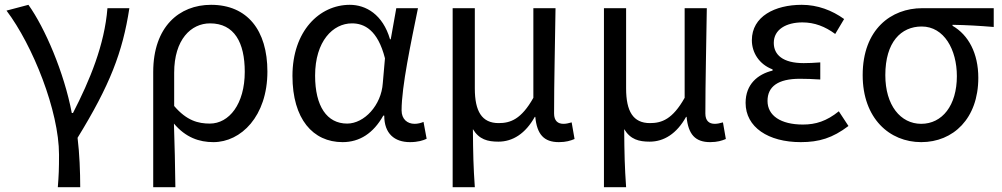

<svg xmlns="http://www.w3.org/2000/svg" viewBox="-20 -577 4158 797"><path d="M220 200H313C313 137 310 60 302 -5C436 -223 489 -360 517 -543H426C414 -391 353 -244 283 -108H278C246 -277 166 -462 98 -557L7 -533C116 -389 225 -116 225 65C225 125 224 150 220 200Z M616 200H708C707 103 705 34 702 -64C751 -6 807 13 866 13C980 13 1090 -94 1090 -280C1090 -451 1007 -557 856 -557C724 -557 616 -466 616 -278ZM851 -64C803 -64 755 -76 703 -137V-275C703 -413 773 -480 852 -480C953 -480 996 -400 996 -279C996 -145 931 -64 851 -64Z M1402 13C1473 13 1530 -24 1571 -97H1575C1575 -22 1618 13 1682 13C1714 13 1737 6 1751 -1L1738 -71C1727 -66 1713 -63 1701 -63C1671 -63 1647 -82 1647 -119C1647 -218 1686 -400 1715 -543H1625L1602 -414H1599C1569 -517 1499 -557 1432 -557C1306 -557 1194 -448 1194 -262C1194 -83 1279 13 1402 13ZM1421 -64C1337 -64 1288 -136 1288 -263C1288 -406 1362 -480 1441 -480C1492 -480 1548 -453 1578 -335L1569 -232C1563 -140 1492 -64 1421 -64Z M1859 200H1951C1945 114 1944 66 1943 -41C1969 2 2004 11 2049 11C2108 11 2161 -22 2200 -92H2202C2209 -19 2238 13 2300 13C2330 13 2348 7 2365 0L2353 -69C2339 -65 2329 -63 2319 -63C2296 -63 2280 -75 2280 -106C2280 -237 2284 -396 2286 -543H2194V-171C2144 -82 2099 -66 2050 -66C1980 -66 1951 -115 1951 -210V-543H1859Z M2487 200H2579C2573 114 2572 66 2571 -41C2597 2 2632 11 2677 11C2736 11 2789 -22 2828 -92H2830C2837 -19 2866 13 2928 13C2958 13 2976 7 2993 0L2981 -69C2967 -65 2957 -63 2947 -63C2924 -63 2908 -75 2908 -106C2908 -237 2912 -396 2914 -543H2822V-171C2772 -82 2727 -66 2678 -66C2608 -66 2579 -115 2579 -210V-543H2487Z M3304 13C3380 13 3436 -4 3502 -54L3462 -115C3411 -74 3366 -60 3313 -60C3221 -60 3166 -97 3166 -158C3166 -218 3210 -250 3300 -250C3327 -250 3353 -249 3385 -247V-318C3358 -316 3338 -315 3316 -315C3229 -315 3192 -350 3192 -399C3192 -455 3244 -484 3311 -484C3361 -484 3405 -467 3447 -436L3484 -498C3434 -534 3374 -557 3308 -557C3197 -557 3101 -509 3101 -410C3101 -359 3131 -310 3187 -289V-284C3125 -269 3075 -227 3075 -150C3075 -49 3169 13 3304 13Z M3804 13C3937 13 4041 -85 4041 -254C4041 -356 4000 -432 3934 -470V-474C3994 -473 4044 -470 4105 -465V-543H3808C3680 -543 3561 -456 3561 -265C3561 -86 3672 13 3804 13ZM3804 -63C3718 -63 3655 -140 3655 -265C3655 -402 3720 -467 3806 -467C3899 -467 3952 -371 3952 -261C3952 -139 3891 -63 3804 -63Z"/></svg>

Font: Noto Sans KR
Style: Regular
Weight: 400
Designer: Ryoko NISHIZUKA 西塚涼子 (kana, bopomofo & ideographs); Paul D. Hunt (Latin, Greek & Cyrillic); Sandoll Communications 산돌커뮤니
Foundry: Adobe
Version: Version 2.004;hotconv 1.0.118;makeotfexe 2.5.65603